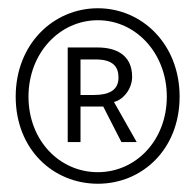

<svg xmlns="http://www.w3.org/2000/svg" viewBox="-20 -804 473 465"><path d="M217 -359C324 -359 415 -442 415 -570C415 -697 324 -784 217 -784C109 -784 18 -697 18 -570C18 -442 109 -359 217 -359ZM217 -387C124 -387 49 -464 49 -570C49 -675 124 -755 217 -755C309 -755 384 -675 384 -570C384 -464 309 -387 217 -387ZM144 -460H175V-546H230L274 -460H311L256 -557C280 -563 300 -590 300 -618C300 -673 258 -689 217 -689H144ZM175 -574V-660H212C254 -660 267 -642 267 -616C267 -585 243 -574 208 -574Z"/></svg>

Font: Noto Sans CJK Thin
Style: Regular
Weight: 100
Designer: Ryoko NISHIZUKA (kana & ideographs); Paul D. Hunt (Latin, Greek & Cyrillic); Wenlong ZHANG (bopomofo); Sandoll Communica
Foundry: Adobe Systems Incorporated
Version: Version 1.000;PS 1;hotconv 1.0.78;makeotf.lib2.5.61930